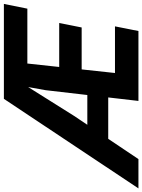

<svg xmlns="http://www.w3.org/2000/svg" viewBox="60 -874 760 1027"><g transform="rotate(-90 440.5 -360.0)"><path d="M-53.2 0 425.8 -719.7H522.5L502.9 -591.3H489.7L334.5 -344.2L103.5 0ZM173.3 -161.6 194.8 -273.4H548.8L536.1 -161.6ZM414.6 0 472.2 -497.1 512.2 -719.7H933.6L908.2 -594.2H614.7L564 -125.5H813.5L788.6 0ZM567.9 -303.7 583 -423.8H831.5L807.6 -303.7Z"/></g></svg>

Font: Reddit Sans
Style: Bold Italic
Weight: 700
Italic angle: -11.25°
Designer: Stephen Hutchings
Version: Version 1.013